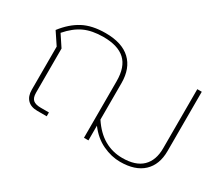

<svg xmlns="http://www.w3.org/2000/svg" viewBox="-102 -788 1197 1040"><g transform="rotate(30 496.5 -267.5)"><path d="M719 -9Q802 -9 843.5 -49.5Q885 -90 885 -165V-535H913V-164Q913 -79 863 -32Q813 15 719 15Q664 15 609 -11Q554 -37 513 -92V0H485V-354Q485 -443 440 -484.5Q395 -526 304 -526Q234 -526 185 -503.5Q136 -481 91 -429L138 -358V-82Q138 -50 153 -37Q168 -24 201 -24H252V0H193Q153 0 131.5 -22Q110 -44 110 -84V-354L60 -429Q107 -490 163.5 -520Q220 -550 304 -550Q407 -550 460 -500Q513 -450 513 -358V-130Q554 -68 605.5 -38.5Q657 -9 719 -9Z"/></g></svg>

Font: Prompt Thin
Style: Regular
Weight: 100
Designer: Katatrad Team
Foundry: CadsonDemak
Version: Version 1.030